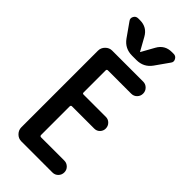

<svg xmlns="http://www.w3.org/2000/svg" viewBox="-296 -1029 1092 1092"><g transform="rotate(45 250.0 -482.5)"><path d="M131.8 0Q108.4 0 91.8 -17.1Q75.2 -34.2 75.2 -56.6V-672.9Q75.2 -696.3 92.3 -713.4Q109.4 -730.5 131.8 -730.5H381.8Q401.4 -730.5 415.5 -716.3Q429.7 -702.1 429.7 -682.1Q429.7 -662.1 416 -647.9Q402.3 -633.8 381.8 -633.8H194.3Q186.5 -633.8 185.5 -626V-446.3Q185.5 -438.5 194.3 -438.5H374Q392.6 -438.5 406.2 -424.8Q419.9 -411.1 419.9 -390.6Q419.9 -372.1 406.7 -358.4Q393.6 -344.7 374 -344.7H194.3Q186.5 -344.7 185.5 -335.9V-105.5Q185.5 -96.7 194.3 -95.7H381.8Q401.4 -95.7 415.5 -82Q429.7 -68.4 429.7 -48.3Q429.7 -28.3 416 -14.2Q402.3 0 381.8 0ZM141.6 -835.9 83 -918.9Q72.3 -932.6 80.6 -948.7Q88.9 -964.8 107.4 -964.8H122.1Q178.7 -964.8 206.1 -915L249 -837.9Q249 -836.9 250 -836.9Q251 -836.9 251 -837.9L293.9 -915Q321.3 -964.8 377.9 -964.8H392.6Q410.2 -964.8 418.9 -948.7Q427.7 -932.6 417 -918.9L358.4 -835.9Q325.2 -790 267.6 -790H232.4Q174.8 -790 141.6 -835.9Z"/></g></svg>

Font: Rounded Mgen+ 2m medium
Style: Regular
Weight: 500
Designer: [Source Han Sans]
Ryoko NISHIZUKA  (kana & ideographs); Paul D. Hunt (Latin, Greek & Cyrillic); Wenlong ZHANG  (bopomofo
Version: Version 1.059.20150602